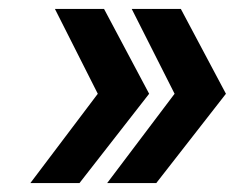

<svg xmlns="http://www.w3.org/2000/svg" viewBox="-20 -470 530 430"><path d="M103 -450H213L314 -260L158 -60H48L199 -260ZM275 -450H385L486 -260L330 -60H220L371 -260Z"/></svg>

Font: Fivo Sans Modern Med
Style: Italic
Weight: 450
Designer: Alexander Slobzheninov
Foundry: Alexander Slobzheninov
Version: 1.0